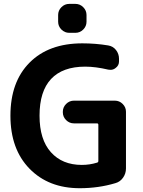

<svg xmlns="http://www.w3.org/2000/svg" viewBox="-20 -989 744 998"><path d="M339.8 -818.4Q316.4 -818.4 299.3 -835.4Q282.2 -852.5 282.2 -876V-911.1Q282.2 -934.6 299.3 -951.7Q316.4 -968.8 339.8 -968.8H372.1Q395.5 -968.8 412.6 -951.7Q429.7 -934.6 429.7 -911.1V-876Q429.7 -852.5 412.6 -835.4Q395.5 -818.4 372.1 -818.4ZM408.2 -763.7Q476.6 -763.7 542 -752.9Q567.4 -749 583 -729Q598.6 -709 598.6 -683.6V-669.9Q598.6 -648.4 581.1 -635.7Q569.3 -626 554.7 -626Q548.8 -626 543 -627Q476.6 -642.6 422.9 -642.6Q305.7 -642.6 245.6 -578.6Q185.5 -514.6 185.5 -387.7Q185.5 -263.7 244.6 -197.8Q303.7 -131.8 405.3 -131.8Q446.3 -131.8 484.4 -143.6Q491.2 -145.5 491.2 -152.3V-339.8Q491.2 -347.7 484.4 -347.7H364.3Q340.8 -347.7 323.7 -364.7Q306.6 -381.8 306.6 -405.3V-408.2Q306.6 -431.6 323.7 -448.7Q340.8 -465.8 364.3 -465.8H577.1Q600.6 -465.8 617.7 -448.7Q634.8 -431.6 634.8 -408.2V-113.3Q634.8 -86.9 619.6 -65.4Q604.5 -43.9 580.1 -37.1Q492.2 -10.7 394.5 -10.7Q232.4 -10.7 133.3 -112.3Q34.2 -213.9 34.2 -387.7Q34.2 -563.5 133.8 -663.6Q233.4 -763.7 408.2 -763.7Z"/></svg>

Font: Gen Jyuu Gothic Bold
Style: Bold
Weight: 700
Designer: [Source Han Sans]
Ryoko NISHIZUKA  (kana & ideographs); Paul D. Hunt (Latin, Greek & Cyrillic); Wenlong ZHANG  (bopomofo
Version: Version 1.002.20150607